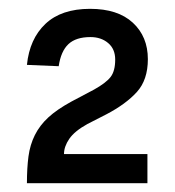

<svg xmlns="http://www.w3.org/2000/svg" viewBox="-20 -738 396 435"><path d="M41 -323Q41 -357 44.5 -383.5Q48 -410 59 -432Q70 -454 89.5 -472Q109 -490 142 -508L193 -535Q220 -550 230.5 -563.5Q241 -577 241 -603Q241 -627 225 -640.5Q209 -654 185 -654Q152 -654 135 -638Q118 -622 113 -588L41 -591Q47 -650 83 -684Q119 -718 184 -718Q247 -718 281 -686.5Q315 -655 315 -604Q315 -557 290 -529.5Q265 -502 221 -479L178 -457Q149 -441 137 -423.5Q125 -406 125 -389H314V-323Z"/></svg>

Font: Geist Med
Style: Regular
Weight: 400
Designer: Basement.studio, Andrés Briganti, Mateo Zaragoza
Foundry: Basement.studio, Vercel, Andrés Briganti, Guido Ferreyra, Mateo Zaragoza
Version: Version 1.401